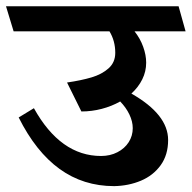

<svg xmlns="http://www.w3.org/2000/svg" viewBox="-45 -600 627 628"><path d="M504.9 -142.1Q504.9 -93.3 480.5 -59.6Q456.1 -25.9 416 -9Q376 7.8 328.6 8.8Q227.5 8.8 149.9 -47.4Q72.3 -103.5 16.1 -215.8L65.9 -246.1Q152.8 -89.8 285.6 -89.8Q315.4 -89.8 339.1 -102.1Q362.8 -114.3 376 -135Q389.2 -155.8 389.2 -180.7Q389.2 -202.6 378.2 -225.6Q367.2 -248.5 348.1 -268.1Q320.3 -252.4 287.6 -243.9Q254.9 -235.4 221.2 -235.4L174.3 -330.1Q220.7 -336.9 254.4 -346.9Q288.1 -356.9 310.1 -376.5Q332 -396 332 -427.2Q332 -466.3 313 -497.6H-0.5L-25.4 -579.6H539.1L562 -497.6H395Q413.6 -474.1 423.3 -447Q433.1 -419.9 433.1 -395Q433.1 -366.2 420.4 -340.6Q407.7 -314.9 384.8 -293.9Q504.9 -225.6 504.9 -142.1Z"/></svg>

Font: Vesper Libre
Style: Bold
Weight: 700
Designer: Robert Keller & Kimya Gandhi
Foundry: Mota Italic
Version: Version 1.058